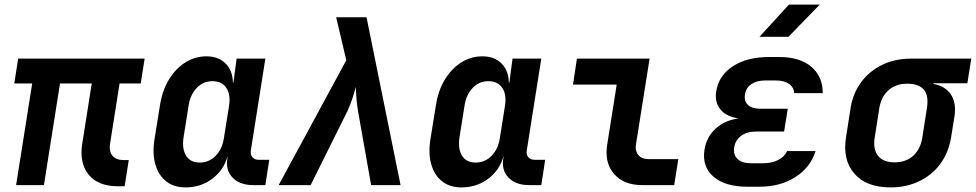

<svg xmlns="http://www.w3.org/2000/svg" viewBox="-20 -805 4244 835"><path d="M492 5Q407 5 365.5 -45.5Q324 -96 338 -182L379 -442H241L171 0H50L120 -442H42L59 -550H609L592 -442H500L459 -182Q453 -147 469 -128Q485 -109 516 -109H540L522 5Z M787 10Q736 10 702.5 -16.5Q669 -43 655.5 -90.5Q642 -138 652 -200L676 -349Q686 -412 715 -459.5Q744 -507 786 -533.5Q828 -560 878 -560Q930 -560 961 -529Q992 -498 993 -445H995L1009 -550H1134L1071 -151Q1068 -132 1078 -121Q1088 -110 1106 -110H1151L1134 0H1081Q1023 0 991.5 -32.5Q960 -65 969 -117L970 -126Q953 -65 903 -27.5Q853 10 787 10ZM849 -98Q889 -98 918 -127.5Q947 -157 954 -206L976 -344Q984 -393 964.5 -422.5Q945 -452 904 -452Q864 -452 835.5 -422.5Q807 -393 800 -344L778 -206Q771 -157 789.5 -127.5Q808 -98 849 -98Z M1192 0 1486 -543 1442 -730H1574L1722 0H1594L1537 -322Q1532 -350 1530 -379.5Q1528 -409 1527 -427Q1523 -409 1513.5 -379.5Q1504 -350 1491 -322L1331 0Z M1987 10Q1936 10 1902.5 -16.5Q1869 -43 1855.5 -90.5Q1842 -138 1852 -200L1876 -349Q1886 -412 1915 -459.5Q1944 -507 1986 -533.5Q2028 -560 2078 -560Q2130 -560 2161 -529Q2192 -498 2193 -445H2195L2209 -550H2334L2271 -151Q2268 -132 2278 -121Q2288 -110 2306 -110H2351L2334 0H2281Q2223 0 2191.5 -32.5Q2160 -65 2169 -117L2170 -126Q2153 -65 2103 -27.5Q2053 10 1987 10ZM2049 -98Q2089 -98 2118 -127.5Q2147 -157 2154 -206L2176 -344Q2184 -393 2164.5 -422.5Q2145 -452 2104 -452Q2064 -452 2035.5 -422.5Q2007 -393 2000 -344L1978 -206Q1971 -157 1989.5 -127.5Q2008 -98 2049 -98Z M2773 0Q2692 0 2650 -49Q2608 -98 2621 -178L2662 -437H2472L2489 -550H2805L2746 -178Q2741 -149 2756 -131Q2771 -113 2800 -113H2930L2912 0Z M3283 7H3230Q3133 7 3082.5 -37Q3032 -81 3044 -155Q3053 -210 3092.5 -246Q3132 -282 3192 -290Q3140 -297 3113.5 -328.5Q3087 -360 3095 -409Q3106 -477 3167.5 -517Q3229 -557 3323 -557H3370Q3458 -557 3508 -515Q3558 -473 3558 -400H3434Q3432 -426 3411 -440.5Q3390 -455 3355 -455H3307Q3271 -455 3247.5 -439Q3224 -423 3220 -394Q3215 -365 3233 -348.5Q3251 -332 3287 -332H3406L3390 -233H3268Q3229 -233 3203.5 -214.5Q3178 -196 3173 -164Q3168 -132 3187.5 -113.5Q3207 -95 3246 -95H3299Q3336 -95 3364 -109Q3392 -123 3403 -148H3527Q3504 -76 3438.5 -34.5Q3373 7 3283 7ZM3283 -645 3411 -785H3545L3409 -645Z M3853 10Q3748 10 3696 -49.5Q3644 -109 3659 -206L3679 -334Q3689 -399 3725 -447.5Q3761 -496 3816.5 -523Q3872 -550 3942 -550H4204L4187 -443H4040L4039 -440Q4091 -431 4115.5 -394Q4140 -357 4131 -299L4116 -206Q4105 -141 4069.5 -92.5Q4034 -44 3978 -17Q3922 10 3853 10ZM3870 -99Q3920 -99 3951.5 -127.5Q3983 -156 3991 -206L4011 -334Q4020 -391 3997 -416Q3974 -441 3925 -441Q3876 -441 3844 -412.5Q3812 -384 3804 -334L3784 -206Q3776 -156 3798.5 -127.5Q3821 -99 3870 -99Z"/></svg>

Font: JetBrains Mono NL
Style: Bold Italic
Weight: 700
Italic angle: -9°
Designer: Philipp Nurullin, Konstantin Bulenkov
Foundry: JetBrains
Version: Version 2.304; ttfautohint (v1.8.4.7-5d5b)